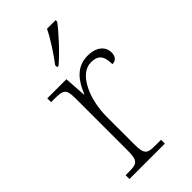

<svg xmlns="http://www.w3.org/2000/svg" viewBox="-238 -830 894 894"><g transform="rotate(-45 209.5 -383.0)"><path d="M176 -619V-606H185C229 -642 301 -721 326 -756V-766H269C248 -721 205 -657 176 -619ZM46 0H279V-25H246C189 -25 176 -30 176 -100V-280C176 -393 226 -511 303 -511C347 -511 368 -492 368 -434C393 -434 404 -452 404 -475C404 -515 371 -544 315 -544C236 -544 200 -485 176 -427H174L167 -536H41V-511H56C123 -511 134 -506 134 -439V-101C134 -30 120 -25 64 -25H46Z"/></g></svg>

Font: Noto Serif Ethiopic ExtraLight
Style: Regular
Weight: 200
Designer: Monotype Design Team
Foundry: Monotype Imaging Inc.
Version: Version 2.102